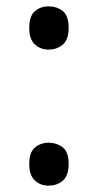

<svg xmlns="http://www.w3.org/2000/svg" viewBox="-20 -570 308 604"><path d="M72 -54C72 -79 78 -96 90 -106C102 -116 116 -121 133 -121C150 -121 165 -116 178 -106C190 -96 196 -79 196 -54C196 -30 190 -13 178 -2C165 9 150 14 133 14C116 14 102 9 90 -2C78 -13 72 -30 72 -54ZM72 -482C72 -507 78 -525 90 -535C102 -545 116 -550 133 -550C150 -550 165 -545 178 -535C190 -525 196 -507 196 -482C196 -458 190 -441 178 -430C165 -419 150 -414 133 -414C116 -414 102 -419 90 -430C78 -441 72 -458 72 -482Z"/></svg>

Font: NameLogos Sans
Style: Regular
Weight: 500
Version: Version 0.1